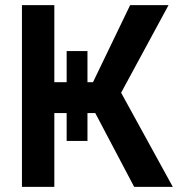

<svg xmlns="http://www.w3.org/2000/svg" viewBox="-20 -727 705 747"><path d="M320.3 -528.3V-407.2H341.8L486.3 -707H635.7L451.2 -366.2L652.3 0H502L350.6 -287.1H320.3V-178.7H239.3V-287.1H191.4V0H65.4V-707H191.4V-407.2H239.3V-528.3Z"/></svg>

Font: Pretendard SemiBold
Style: Regular
Weight: 600
Designer: Base glyphs from Inter by Rasmus Andersson; Hangeul glyphs from Noto Sans CJK(Source Han Sans) by Jang Soo-young and Kan
Foundry: Kil Hyung-jin
Version: Version 1.309